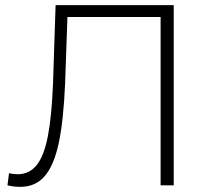

<svg xmlns="http://www.w3.org/2000/svg" viewBox="-20 -720 821 746"><path d="M655 -700V0H604V-654H242L233 -397Q227 -253 208.5 -165.5Q190 -78 154 -36Q118 6 59 6Q32 6 9 0L15 -47Q32 -43 48 -43Q94 -43 122.5 -78.5Q151 -114 166 -191Q181 -268 186 -396L196 -700Z"/></svg>

Font: Hilab Light
Style: Regular
Weight: 300
Designer: Cristianderson Lima
Foundry: Cristianderson
Version: Version 1.0